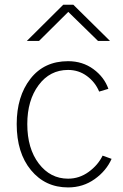

<svg xmlns="http://www.w3.org/2000/svg" viewBox="-20 -777 521 814"><path d="M50.8 -251Q50.8 -368.2 108.9 -442.9Q167 -517.6 268.6 -517.6Q330.1 -517.6 376 -483.9Q421.9 -450.2 439.5 -400.4L400.4 -388.7Q383.8 -428.7 348.6 -454.6Q313.5 -480.5 268.6 -480.5Q191.4 -480.5 143.6 -416Q95.7 -351.6 95.7 -251Q95.7 -147.5 144.5 -83.5Q193.4 -19.5 268.6 -19.5Q316.4 -19.5 356 -48.3Q395.5 -77.1 415 -117.2L453.1 -103.5Q430.7 -52.7 381.3 -17.6Q332 17.6 268.6 17.6Q171.9 17.6 111.3 -55.7Q50.8 -128.9 50.8 -251ZM93.8 -603.5 248 -756.8H291L446.3 -603.5H395.5L269.5 -726.6L145.5 -603.5Z"/></svg>

Font: Gothic A1 ExtraLight
Style: Regular
Weight: 275
Designer: HanYang I&C Co.,Ltd.
Foundry: HanYang I&C Co.,Ltd.
Version: Version 2.50